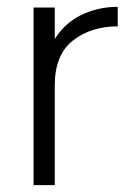

<svg xmlns="http://www.w3.org/2000/svg" viewBox="-20 -541 375 561"><path d="M324 -521V-464Q246 -464 193 -422.5Q140 -381 140 -291L104 -284Q104 -365 134.5 -418Q165 -471 215 -496Q265 -521 324 -521ZM78 -519H140V0H78Z"/></svg>

Font: 寒蝉端黑体 Light
Style: Regular
Weight: 300
Designer: ChillDuanSans {Warren2060}; 
Source Han Sans {Ryoko NISHIZUKA 西塚涼子 (kana, bopomofo & ideographs); Paul D. Hunt (Latin, G
Foundry: ChillType&Adobe
Version: Version 1.300;Glyphs 3.3 (3306)